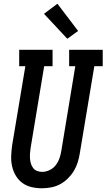

<svg xmlns="http://www.w3.org/2000/svg" viewBox="-20 -1002 571 1030"><path d="M204 8Q176 8 148.5 1.5Q121 -5 99.5 -21Q78 -37 64.5 -60Q51 -83 45 -109.5Q39 -136 40 -164.5Q41 -193 45 -222L116 -647H83V-735H262V-647H217L144 -207Q142 -193 141 -178.5Q140 -164 141 -150.5Q142 -137 146 -124Q150 -111 158 -100.5Q166 -90 179 -85Q192 -80 206 -80Q226 -80 246 -89.5Q266 -99 279 -116Q292 -133 299 -153Q306 -173 309 -193L384 -647H351V-735H531V-647H486L408 -179Q404 -154 396.5 -130Q389 -106 375.5 -84Q362 -62 343 -43.5Q324 -25 301 -13Q278 -1 253 3.5Q228 8 204 8ZM341 -794 216 -928 288 -982 399 -836Z"/></svg>

Font: Iosevka Slab Semibold Oblique
Style: Regular
Weight: 600
Italic angle: -9°
Monospace: yes
Designer: Belleve Invis
Foundry: Belleve Invis
Version: Version 11.1.1; ttfautohint (v1.8.3)